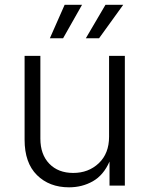

<svg xmlns="http://www.w3.org/2000/svg" viewBox="-20 -781 629 808"><path d="M270.5 7.3Q187.5 7.3 135.5 -44.2Q83.5 -95.7 83.5 -192.9V-545.9H149.9V-197.8Q149.9 -130.9 187.5 -92Q225.1 -53.2 288.1 -53.2Q352.5 -53.2 395.8 -94.2Q439 -135.3 439 -205.6V-545.9H505.4V0H440.9V-101.1Q415.5 -43.5 370.6 -18.1Q325.7 7.3 270.5 7.3ZM397 -620.1H341.3L423.8 -760.7H498.5ZM245.6 -620.1H189.9L252 -760.7H325.2Z"/></svg>

Font: Inter Light
Style: Regular
Weight: 300
Designer: Rasmus Andersson
Foundry: rsms
Version: Version 4.000;git-a52131595